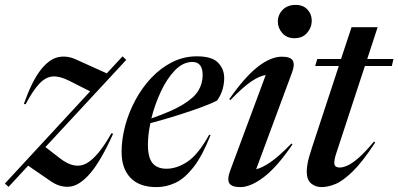

<svg xmlns="http://www.w3.org/2000/svg" viewBox="-53 -753 1626 784"><path d="M-33 -3.5 315 -380 230 -423Q192 -442.5 163 -440.8Q134 -439 107.8 -411.5Q81.5 -384 51.5 -327L44.5 -329Q77.5 -421.5 112.2 -466.2Q147 -511 183.2 -519.2Q219.5 -527.5 256.5 -510.5L383 -453.5L447.5 -523L462.5 -508.5L132.5 -152.5L192 -106.5Q252.5 -59.5 300 -85.8Q347.5 -112 402 -209L409 -207Q359 -96 315.8 -45.8Q272.5 4.5 233.2 9Q194 13.5 156.5 -11.5L62 -76.5L-18 10Z M807 -202Q773.5 -117 737.5 -70.8Q701.5 -24.5 663.8 -6.8Q626 11 586 11Q516 11 479.8 -27Q443.5 -65 443.5 -132.5Q443.5 -184.5 458 -239Q472.5 -293.5 499.8 -344.2Q527 -395 565 -435.2Q603 -475.5 650 -499.2Q697 -523 751 -523Q812.5 -523 837.5 -497Q862.5 -471 862.5 -434.5Q862.5 -411.5 855.8 -388Q849 -364.5 833.5 -342.5Q811 -330.5 767.5 -314.5Q724 -298.5 669.8 -281.5Q615.5 -264.5 561 -250Q551 -202 551 -161.5Q551 -109.5 570 -86.8Q589 -64 627 -64Q669 -64 712.5 -92.8Q756 -121.5 801 -202.5ZM732.5 -500Q694.5 -500 661.5 -466Q628.5 -432 603.8 -379Q579 -326 565 -269.5Q649 -298.5 694.2 -326.2Q739.5 -354 757 -383Q774.5 -412 774.5 -446.5Q774.5 -500 732.5 -500Z M1081.5 -665Q1081.5 -692.5 1101.2 -712.8Q1121 -733 1154 -733Q1185 -733 1202.5 -714Q1220 -695 1220 -668.5Q1220 -641 1201.2 -619Q1182.5 -597 1149.5 -597Q1118 -597 1099.8 -617.8Q1081.5 -638.5 1081.5 -665ZM887 -56.5 1032 -446.5Q1008 -443.5 974.2 -421.2Q940.5 -399 888 -344.5L883 -348Q948 -440.5 1000.5 -481Q1053 -521.5 1098 -521.5Q1134 -521.5 1142.8 -505.2Q1151.5 -489 1139.5 -457L993 -62Q1015 -66.5 1049.5 -89.5Q1084 -112.5 1137 -167L1141.5 -163.5Q1078 -70.5 1024.2 -29.8Q970.5 11 928.5 11Q893.5 11 883.5 -4.5Q873.5 -20 887 -56.5Z M1325 -142Q1316.5 -118 1314.2 -106Q1312 -94 1312 -87Q1312 -69 1335 -69Q1347 -69 1365.2 -76.8Q1383.5 -84.5 1410 -107.2Q1436.5 -130 1474 -175L1479 -171Q1427 -91.5 1386.8 -52.5Q1346.5 -13.5 1315.8 -1.2Q1285 11 1260.5 11Q1235.5 11 1217.5 -3.8Q1199.5 -18.5 1199.5 -53.5Q1199.5 -65 1203 -86Q1206.5 -107 1221 -150.5L1330.5 -483.5H1234L1242.5 -512H1339.5L1382.5 -642H1489L1446.5 -512H1553.5L1547 -483.5H1437Z"/></svg>

Font: Newsreader Display Medium
Style: Italic
Weight: 500
Italic angle: -17°
Designer: Hugues Gentile
Foundry: Production Type
Version: Version 1.001